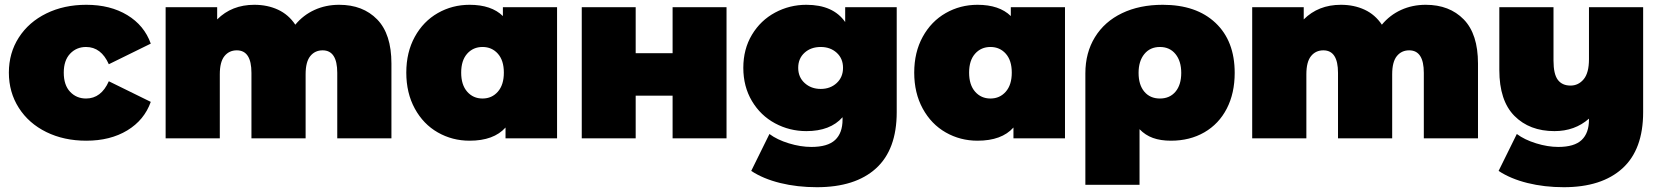

<svg xmlns="http://www.w3.org/2000/svg" viewBox="-20 -577 6925 801"><path d="M17 -274Q17 -356 58.5 -420.5Q100 -485 173.5 -521Q247 -557 340 -557Q440 -557 511 -514Q582 -471 609 -395L434 -309Q402 -381 339 -381Q299 -381 272.5 -353Q246 -325 246 -274Q246 -222 272.5 -194Q299 -166 339 -166Q402 -166 434 -238L609 -152Q582 -76 511 -33Q440 10 340 10Q247 10 173.5 -26Q100 -62 58.5 -127Q17 -192 17 -274Z M1613 -312V0H1387V-273Q1387 -367 1326 -367Q1294 -367 1274.5 -343Q1255 -319 1255 -267V0H1029V-273Q1029 -367 968 -367Q936 -367 916.5 -343Q897 -319 897 -267V0H671V-547H886V-496Q947 -557 1041 -557Q1096 -557 1140 -536.5Q1184 -516 1212 -474Q1245 -514 1292 -535.5Q1339 -557 1395 -557Q1494 -557 1553.5 -496Q1613 -435 1613 -312Z M2304 -547V0H2089V-45Q2040 10 1939 10Q1867 10 1806.5 -24.5Q1746 -59 1710.5 -124Q1675 -189 1675 -274Q1675 -359 1710.5 -423.5Q1746 -488 1806.5 -522.5Q1867 -557 1939 -557Q2030 -557 2078 -510V-547ZM2082 -274Q2082 -325 2057 -353Q2032 -381 1993 -381Q1954 -381 1929 -353Q1904 -325 1904 -274Q1904 -223 1929 -194.5Q1954 -166 1993 -166Q2032 -166 2057 -194.5Q2082 -223 2082 -274Z M2407 -547H2632V-355H2786V-547H3011V0H2786V-178H2632V0H2407Z M3721 -547V-109Q3721 47 3634.5 125.5Q3548 204 3388 204Q3306 204 3235 186.5Q3164 169 3114 136L3190 -18Q3222 6 3271 21Q3320 36 3365 36Q3433 36 3464 7Q3495 -22 3495 -78V-88Q3444 -30 3344 -30Q3274 -30 3213.5 -62.5Q3153 -95 3117 -155.5Q3081 -216 3081 -294Q3081 -372 3117 -432Q3153 -492 3213.5 -524.5Q3274 -557 3344 -557Q3456 -557 3506 -485V-547ZM3497 -294Q3497 -333 3470.5 -357Q3444 -381 3404 -381Q3363 -381 3336.5 -357Q3310 -333 3310 -294Q3310 -255 3337 -230.5Q3364 -206 3404 -206Q3444 -206 3470.5 -230.5Q3497 -255 3497 -294Z M4423 -547V0H4208V-45Q4159 10 4058 10Q3986 10 3925.5 -24.5Q3865 -59 3829.5 -124Q3794 -189 3794 -274Q3794 -359 3829.5 -423.5Q3865 -488 3925.5 -522.5Q3986 -557 4058 -557Q4149 -557 4197 -510V-547ZM4201 -274Q4201 -325 4176 -353Q4151 -381 4112 -381Q4073 -381 4048 -353Q4023 -325 4023 -274Q4023 -223 4048 -194.5Q4073 -166 4112 -166Q4151 -166 4176 -194.5Q4201 -223 4201 -274Z M5131 -273Q5131 -188 5098 -124Q5065 -60 5004.5 -25Q4944 10 4865 10Q4822 10 4790 -1.5Q4758 -13 4734 -38V194H4508V-271Q4508 -357 4548 -422Q4588 -487 4661 -522Q4734 -557 4831 -557Q4971 -557 5051 -481.5Q5131 -406 5131 -273ZM4908 -273Q4908 -322 4884 -351.5Q4860 -381 4819 -381Q4778 -381 4754 -351.5Q4730 -322 4730 -273Q4730 -223 4754 -194.5Q4778 -166 4819 -166Q4860 -166 4884 -194.5Q4908 -223 4908 -273Z M6146 -312V0H5920V-273Q5920 -367 5859 -367Q5827 -367 5807.5 -343Q5788 -319 5788 -267V0H5562V-273Q5562 -367 5501 -367Q5469 -367 5449.5 -343Q5430 -319 5430 -267V0H5204V-547H5419V-496Q5480 -557 5574 -557Q5629 -557 5673 -536.5Q5717 -516 5745 -474Q5778 -514 5825 -535.5Q5872 -557 5928 -557Q6027 -557 6086.5 -496Q6146 -435 6146 -312Z M6835 -547V-109Q6835 47 6748.5 125.5Q6662 204 6504 204Q6423 204 6352.5 186.5Q6282 169 6232 136L6308 -18Q6340 6 6388.5 21Q6437 36 6481 36Q6548 36 6578.5 7Q6609 -22 6609 -78V-82Q6550 -30 6465 -30Q6361 -30 6298 -93.5Q6235 -157 6235 -285V-547H6461V-324Q6461 -268 6479 -244Q6497 -220 6532 -220Q6565 -220 6587 -246.5Q6609 -273 6609 -330V-547Z"/></svg>

Font: Montserrat Alternates Black
Style: Regular
Weight: 900
Designer: Julieta Ulanovsky
Foundry: Julieta Ulanovsky
Version: Version 7.200